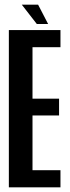

<svg xmlns="http://www.w3.org/2000/svg" viewBox="-20 -804 300 824"><path d="M18 0H239.5V-73.5H119.5V-308.5H233.5V-380.5H119.5V-601.5H239.5V-675H18ZM138 -701H186.5L143.5 -784H73.5Z"/></svg>

Font: Anybody ExtraCondensed Medium
Style: Regular
Weight: 500
Width: 2
Version: Version 1.113;gftools[0.9.25]